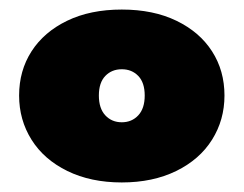

<svg xmlns="http://www.w3.org/2000/svg" viewBox="-20 -729 510 402"><path d="M20 -529Q20 -581 46 -621.5Q72 -662 120.5 -685.5Q169 -709 235 -709Q301 -709 349.5 -685.5Q398 -662 424 -621.5Q450 -581 450 -529Q450 -478 424 -436.5Q398 -395 349 -371Q300 -347 235 -347Q170 -347 121 -371Q72 -395 46 -436.5Q20 -478 20 -529ZM283 -529Q283 -556 269.5 -570Q256 -584 235 -584Q214 -584 200.5 -570Q187 -556 187 -529Q187 -502 200.5 -487.5Q214 -473 235 -473Q256 -473 269.5 -487.5Q283 -502 283 -529Z"/></svg>

Font: Fz Poppins Black
Style: Regular
Weight: 900
Designer: Ninad Kale (Devanagari), Jonny Pinhorn (Latin)
Foundry: Indian Type Foundry
Version: Vit hóa bi Vntype.Com & FontZin.Com